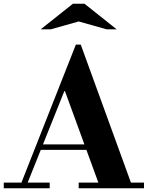

<svg xmlns="http://www.w3.org/2000/svg" viewBox="-35 -1000 785 1020"><path d="M493 -15 310 -516H306L300 -553L368 -763H394L666 -15ZM-15 0V-30H229V0ZM164 -204V-233H508V-204ZM383 0V-30H730V0ZM73 -15 368 -763H394L342 -604L106 -15ZM181 -844 352 -980H414L585 -844H532L383 -886L234 -844Z"/></svg>

Font: Libre Bodoni
Style: Bold
Weight: 700
Designer: Pablo Impallari, Rodrigo Fuenzalida
Foundry: Impallari Type
Version: Version 2.005;gftools[0.9.23]